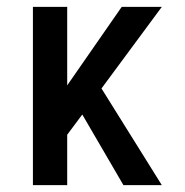

<svg xmlns="http://www.w3.org/2000/svg" viewBox="-20 -540 540 560"><path d="M340 0 220 -206 176 -147V0H76V-520H176V-291L335 -520H452L276 -282L452 0Z"/></svg>

Font: Iosevka Custom Semibold
Style: Regular
Weight: 600
Designer: Belleve Invis
Foundry: Belleve Invis
Version: Version 27.0.2; ttfautohint (v1.8.4)